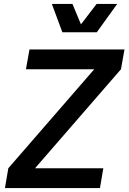

<svg xmlns="http://www.w3.org/2000/svg" viewBox="-20 -950 653 970"><path d="M22 -100 5 0H485L502 -100H157L591 -600L609 -700H129L111 -600H456ZM242 -930 295 -787H469L572 -930H468L389 -827L346 -930Z"/></svg>

Font: Uncut Sans Semibold
Style: Italic
Weight: 600
Italic angle: -10°
Designer: Kasper Nordkvist
Foundry: Uncut Type
Version: Version 1.111;FEAKit 1.0